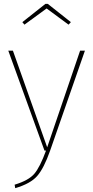

<svg xmlns="http://www.w3.org/2000/svg" viewBox="-20 -782 484 997"><path d="M107 -654 96 -667 216 -762H228L348 -667L336 -654L222 -738ZM421 -519 240 1Q208 92 173 132Q138 172 59 195L56 177Q129 155 158.5 120Q188 85 219 0H211L23 -519H47L225 -17L396 -519Z"/></svg>

Font: FiraGO Thin
Style: Regular
Weight: 100
Designer: bBox Type
Foundry: bBox Type GmbH
Version: Version 1.001;PS 001.001;hotconv 1.0.88;makeotf.lib2.5.64775